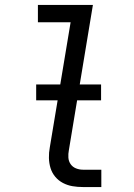

<svg xmlns="http://www.w3.org/2000/svg" viewBox="-20 -755 540 775"><path d="M315 0Q293 0 272.5 -3.5Q252 -7 234 -16.5Q216 -26 203 -41.5Q190 -57 184 -76.5Q178 -96 177.5 -117.5Q177 -139 181 -160L265 -665H133V-735H355L258 -149Q255 -134 256 -119Q257 -104 265 -92.5Q273 -81 286.5 -75.5Q300 -70 315 -70H389V0ZM126 -350V-414H388V-350Z"/></svg>

Font: Iosevka SS04
Style: Italic
Weight: 400
Italic angle: -9°
Monospace: yes
Designer: Belleve Invis
Foundry: Belleve Invis
Version: Version 19.0.0; ttfautohint (v1.8.4)